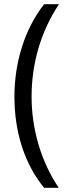

<svg xmlns="http://www.w3.org/2000/svg" viewBox="-20 -740 331 918"><path d="M49 -277C49 -110 97 44 191 158H261C177 34 131 -122 131 -278C131 -436 175 -589 262 -720H191C100 -604 49 -446 49 -277Z"/></svg>

Font: Noto Sans Lao Looped ExtraCondensed
Style: Regular
Weight: 400
Width: 2
Designer: Mark Frömberg, Ben Mitchell
Foundry: The Fontpad Ltd
Version: Version 1.003